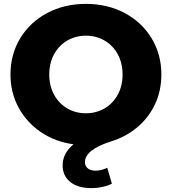

<svg xmlns="http://www.w3.org/2000/svg" viewBox="-20 -734 886 990"><path d="M418 102Q418 122 432.5 134Q447 146 473 146Q503 146 533 131L557 213Q539 223 509.5 229.5Q480 236 451 236Q381 236 342 204Q303 172 303 119Q303 57 359 10Q264 -3 190.5 -53Q117 -103 75.5 -180Q34 -257 34 -350Q34 -454 84.5 -537Q135 -620 223.5 -667Q312 -714 423 -714Q534 -714 622.5 -667Q711 -620 761.5 -537Q812 -454 812 -350Q812 -265 778.5 -195Q745 -125 686.5 -76.5Q628 -28 553 -5Q418 38 418 102ZM423 -150Q476 -150 519 -175Q562 -200 587 -245.5Q612 -291 612 -350Q612 -409 587 -454.5Q562 -500 519 -525Q476 -550 423 -550Q370 -550 327 -525Q284 -500 259 -454.5Q234 -409 234 -350Q234 -291 259 -245.5Q284 -200 327 -175Q370 -150 423 -150Z"/></svg>

Font: CMG Sans ExtraBold
Style: Regular
Weight: 800
Designer: Julieta Ulanovsky
Foundry: Julieta Ulanovsky
Version: Version 7.200